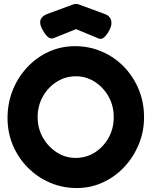

<svg xmlns="http://www.w3.org/2000/svg" viewBox="-20 -930 765 969"><path d="M367 19Q295 19 231.5 -8.5Q168 -36 120 -84.5Q72 -133 45 -197Q18 -261 18 -334Q18 -410 44.5 -475.5Q71 -541 118 -591Q165 -641 226.5 -669Q288 -697 359 -697Q431 -697 494.5 -669.5Q558 -642 605.5 -593Q653 -544 680 -479Q707 -414 707 -338Q707 -265 680 -200.5Q653 -136 606.5 -86.5Q560 -37 498.5 -9Q437 19 367 19ZM362 -133Q415 -133 458.5 -160.5Q502 -188 528 -234.5Q554 -281 554 -339Q554 -396 528 -442.5Q502 -489 458.5 -517Q415 -545 363 -545Q310 -545 266 -517Q222 -489 196 -442.5Q170 -396 170 -338Q170 -282 196.5 -235.5Q223 -189 266.5 -161Q310 -133 362 -133ZM364 -910Q370 -910 376 -908Q382 -906 385 -905L507 -860Q534 -851 540.5 -829Q547 -807 533 -780Q521 -756 506.5 -742.5Q492 -729 477 -736L364 -783L252 -738Q235 -731 220.5 -744.5Q206 -758 194 -781Q162 -839 220 -860L342 -905Q344 -906 350.5 -908Q357 -910 364 -910Z"/></svg>

Font: Fredoka SemiBold
Style: Regular
Weight: 600
Designer: Ben Nathan
Foundry: Milena B. Brandão, Ben Nathan
Version: Version 2.001